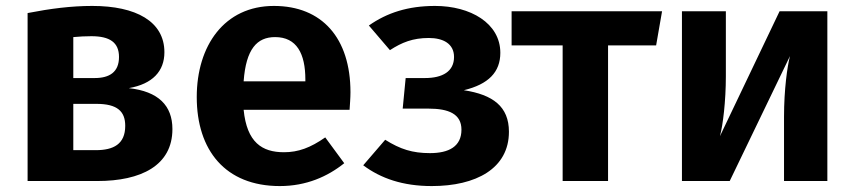

<svg xmlns="http://www.w3.org/2000/svg" viewBox="-20 -610 2882 647"><path d="M414 -313C494 -327 534 -370 534 -434C534 -538 438 -590 291 -590C220 -590 150 -581 73 -566V0H308C455 0 561 -52 561 -175C561 -254 514 -302 414 -313ZM288 -488C350 -488 381 -467 381 -418C381 -367 349 -347 299 -347H227V-485C249 -487 267 -488 288 -488ZM303 -104H227V-260H305C375 -260 402 -235 402 -186C402 -124 362 -104 303 -104Z M1161 -299C1161 -482 1065 -590 903 -590C736 -590 643 -456 643 -283C643 -104 739 17 923 17C1012 17 1084 -15 1140 -60L1076 -147C1026 -112 985 -97 937 -97C863 -97 812 -130 801 -240H1158C1159 -256 1161 -280 1161 -299ZM1009 -336H801C809 -445 846 -485 907 -485C980 -485 1009 -429 1009 -342Z M1446 -590C1355 -590 1284 -567 1223 -524L1294 -441C1334 -467 1371 -482 1425 -482C1473 -482 1510 -463 1510 -418C1510 -369 1471 -347 1412 -347H1347L1337 -244H1424C1492 -244 1535 -226 1535 -173C1535 -116 1492 -94 1429 -94C1370 -94 1329 -107 1278 -139L1204 -53C1263 -9 1337 17 1435 17C1584 17 1695 -42 1695 -166C1695 -251 1641 -291 1543 -306C1626 -326 1666 -367 1666 -432C1666 -532 1565 -590 1446 -590Z M2211 -572H1704V-457H1876V0H2029V-457H2191Z M2768 -572H2607L2406 -151C2416 -187 2426 -269 2426 -353V-572H2278V0H2439L2642 -421C2633 -386 2622 -308 2622 -217V0H2768Z"/></svg>

Font: Glow Sans SC Normal
Style: Bold
Weight: 700
Designer: Ryoko NISHIZUKA (kana, bopomofo & ideographs); Paul D. Hunt (Latin, Greek & Cyrillic); Sandoll Communications, Soo-young
Version: Version 0.93